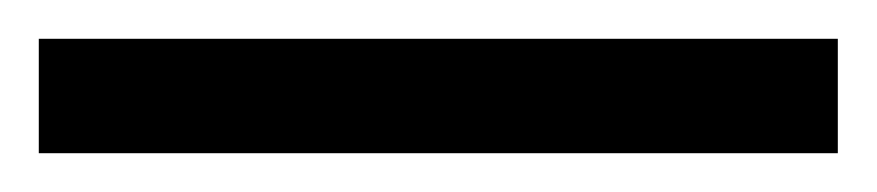

<svg xmlns="http://www.w3.org/2000/svg" viewBox="-25 -839 452 99"><path d="M-5 -760V-819H407V-760Z"/></svg>

Font: Noto Serif Tamil Condensed ExtraBold
Style: Italic
Weight: 800
Width: 3
Italic angle: -12°
Designer: Indian Type Foundry, Tom Grace, and the Monotype Design Team
Foundry: Monotype Imaging Inc.
Version: Version 2.003; ttfautohint (v1.8.4.7-5d5b)